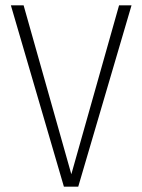

<svg xmlns="http://www.w3.org/2000/svg" viewBox="-20 -704 536 724"><path d="M476 -684 275 0H221L21 -684H69L249 -47L429 -684Z"/></svg>

Font: Fira Sans Condensed ExtraLight
Style: Regular
Weight: 275
Width: 3
Designer: Carrois Corporate & Edenspiekermann AG
Foundry: Carrois Corporate GbR & Edenspiekermann AG
Version: Version 4.203